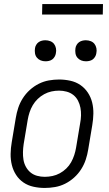

<svg xmlns="http://www.w3.org/2000/svg" viewBox="-20 -921 540 949"><path d="M201 8Q173 8 145.5 2Q118 -4 96 -19Q74 -34 59.5 -56.5Q45 -79 38.5 -105.5Q32 -132 32.5 -160.5Q33 -189 38 -218L58 -338Q62 -363 70 -387.5Q78 -412 92.5 -435Q107 -458 127.5 -476.5Q148 -495 172 -507Q196 -519 221.5 -523.5Q247 -528 272 -528Q300 -528 327.5 -522Q355 -516 377 -501Q399 -486 414 -463.5Q429 -441 435.5 -414.5Q442 -388 441.5 -359.5Q441 -331 436 -302L416 -182Q412 -157 404 -132.5Q396 -108 381.5 -85Q367 -62 346.5 -43.5Q326 -25 302 -13Q278 -1 252 3.5Q226 8 201 8ZM201 -47Q220 -47 239 -51Q258 -55 275.5 -64.5Q293 -74 307.5 -88Q322 -102 331.5 -119Q341 -136 347 -154.5Q353 -173 356 -191L376 -311Q380 -331 380.5 -350.5Q381 -370 377.5 -388.5Q374 -407 365.5 -423.5Q357 -440 342.5 -451.5Q328 -463 309.5 -468Q291 -473 272 -473Q253 -473 234.5 -469Q216 -465 198.5 -455.5Q181 -446 166.5 -432Q152 -418 142 -401Q132 -384 126 -365.5Q120 -347 117 -329L97 -209Q94 -189 93.5 -169.5Q93 -150 96 -131.5Q99 -113 108 -96.5Q117 -80 131 -68.5Q145 -57 163.5 -52Q182 -47 201 -47ZM405 -618Q392 -618 381 -622.5Q370 -627 362.5 -636Q355 -645 353 -657.5Q351 -670 353 -683Q354 -691 359 -699.5Q364 -708 371.5 -713Q379 -718 387.5 -720Q396 -722 404 -722Q417 -722 428.5 -717.5Q440 -713 447 -704Q454 -695 456.5 -682.5Q459 -670 456 -657Q455 -649 450 -640.5Q445 -632 438 -627Q431 -622 422 -620Q413 -618 405 -618ZM205 -618Q192 -618 181 -622.5Q170 -627 162.5 -636Q155 -645 153 -657.5Q151 -670 153 -683Q154 -691 159 -699.5Q164 -708 171.5 -713Q179 -718 187.5 -720Q196 -722 204 -722Q217 -722 228.5 -717.5Q240 -713 247 -704Q254 -695 256.5 -682.5Q259 -670 256 -657Q255 -649 250 -640.5Q245 -632 238 -627Q231 -622 222 -620Q213 -618 205 -618ZM188 -849 189 -901H489L488 -849Z"/></svg>

Font: Iosevka Term Curly Light
Style: Italic
Weight: 300
Italic angle: -9°
Designer: Belleve Invis
Foundry: Belleve Invis
Version: Version 32.3.0